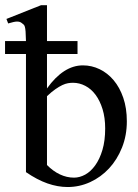

<svg xmlns="http://www.w3.org/2000/svg" viewBox="-29 -715 540 749"><path d="M381.3 -213.9Q381.3 -255.9 371.1 -289.1Q360.8 -322.3 343.8 -345.2Q326.7 -368.2 303.7 -380.1Q280.8 -392.1 255.4 -392.1Q246.6 -392.1 236.3 -390.4Q226.1 -388.7 214.1 -383.1Q202.1 -377.4 187.3 -367.2Q172.4 -356.9 154.3 -339.8V-71.3Q177.7 -47.4 204.6 -34.7Q231.4 -22 259.8 -22Q281.7 -22 303.5 -33.9Q325.2 -45.9 342.5 -70.1Q359.9 -94.2 370.6 -130.1Q381.3 -166 381.3 -213.9ZM465.8 -241.7Q465.8 -186.5 447 -139.4Q428.2 -92.3 396.5 -58.1Q364.7 -23.9 322.8 -4.6Q280.8 14.6 234.9 14.6Q196.3 14.6 156 0.5Q115.7 -13.7 72.3 -43.5V-504.4H-9.3V-554.7H72.3Q71.8 -579.1 70.8 -591.8Q69.8 -604.5 67.9 -610.8Q65.9 -617.2 63 -619.4Q60.1 -621.6 56.6 -624.5Q52.7 -627.9 48.1 -629.4Q43.5 -630.9 37.4 -630.9Q31.2 -630.9 22.9 -628.9Q14.6 -627 2.9 -623.5L-3.9 -641.1L131.3 -694.8H154.3V-554.7H273.4V-504.4H154.3V-370.1Q218.8 -460 294.4 -460Q328.6 -460 359.6 -445.1Q390.6 -430.2 414.3 -402.1Q438 -374 451.9 -333.5Q465.8 -293 465.8 -241.7Z"/></svg>

Font: Doulos SIL Phon
Style: Regular
Weight: 400
Designer: Walt Agee, Victor Gaultney, Peter Martin, Debbi Hosken, Becca Hirsbrunner
Foundry: SIL International
Version: Version 5.000